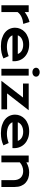

<svg xmlns="http://www.w3.org/2000/svg" viewBox="1578 -2426 858 4053"><g transform="rotate(90 2006.5 -399.0)"><path d="M90.3 -576.2H234.9V-493.2Q282.7 -528.8 335.9 -554.7Q389.2 -580.6 441.9 -594.2L484.4 -461.9Q400.9 -453.6 337.6 -424.6Q274.4 -395.5 234.9 -342.8V0H90.3Z M564.5 -290Q564.5 -348.6 588.4 -402.1Q612.3 -455.6 657.2 -496.6Q702.1 -537.6 767.3 -562Q832.5 -586.4 915.5 -586.4Q998 -586.4 1064.2 -561.8Q1130.4 -537.1 1176.5 -494.1Q1222.7 -451.2 1247.3 -393.1Q1272 -335 1272 -268.6Q1272 -260.3 1271.7 -250.7Q1271.5 -241.2 1270.5 -233.4H725.6Q734.9 -207.5 755.6 -186Q776.4 -164.6 807.6 -148.9Q838.9 -133.3 879.9 -124.8Q920.9 -116.2 970.7 -116.2Q1020.5 -116.2 1069.8 -126.7Q1119.1 -137.2 1164.1 -153.3L1212.9 -43Q1184.6 -29.8 1155.5 -19.8Q1126.5 -9.8 1095 -3.2Q1063.5 3.4 1029.1 6.8Q994.6 10.3 956.5 10.3Q859.4 10.3 786.1 -13.2Q712.9 -36.6 663.6 -77.1Q614.3 -117.7 589.4 -172.4Q564.5 -227.1 564.5 -290ZM1118.7 -346.2Q1110.8 -370.1 1094.5 -390.9Q1078.1 -411.6 1053.7 -427Q1029.3 -442.4 997.1 -451.2Q964.8 -460 926.3 -460Q885.3 -460 851.6 -450.7Q817.9 -441.4 792.5 -425.8Q767.1 -410.2 750.2 -389.6Q733.4 -369.1 725.6 -346.2Z M1503.4 -654.8Q1481.9 -654.8 1464.6 -660.9Q1447.3 -667 1435.1 -677.5Q1422.9 -688 1416.3 -701.9Q1409.7 -715.8 1409.7 -731.4Q1409.7 -747.6 1416.3 -761.5Q1422.9 -775.4 1435.1 -785.6Q1447.3 -795.9 1464.6 -802Q1481.9 -808.1 1503.4 -808.1Q1525.4 -808.1 1542.7 -802Q1560.1 -795.9 1572.3 -785.6Q1584.5 -775.4 1591.1 -761.5Q1597.7 -747.6 1597.7 -731.4Q1597.7 -715.8 1591.1 -701.9Q1584.5 -688 1572.3 -677.5Q1560.1 -667 1542.7 -660.9Q1525.4 -654.8 1503.4 -654.8ZM1431.2 -576.2H1575.7V0H1431.2Z M2038.6 -456.1H1743.2V-576.2H2306.6L1951.2 -120.1H2287.1V0H1685.5Z M2399.4 -290Q2399.4 -348.6 2423.3 -402.1Q2447.3 -455.6 2492.2 -496.6Q2537.1 -537.6 2602.3 -562Q2667.5 -586.4 2750.5 -586.4Q2833 -586.4 2899.2 -561.8Q2965.3 -537.1 3011.5 -494.1Q3057.6 -451.2 3082.3 -393.1Q3106.9 -335 3106.9 -268.6Q3106.9 -260.3 3106.7 -250.7Q3106.4 -241.2 3105.5 -233.4H2560.5Q2569.8 -207.5 2590.6 -186Q2611.3 -164.6 2642.6 -148.9Q2673.8 -133.3 2714.8 -124.8Q2755.9 -116.2 2805.7 -116.2Q2855.5 -116.2 2904.8 -126.7Q2954.1 -137.2 2999 -153.3L3047.9 -43Q3019.5 -29.8 2990.5 -19.8Q2961.4 -9.8 2929.9 -3.2Q2898.4 3.4 2864 6.8Q2829.6 10.3 2791.5 10.3Q2694.3 10.3 2621.1 -13.2Q2547.9 -36.6 2498.5 -77.1Q2449.2 -117.7 2424.3 -172.4Q2399.4 -227.1 2399.4 -290ZM2953.6 -346.2Q2945.8 -370.1 2929.4 -390.9Q2913.1 -411.6 2888.7 -427Q2864.3 -442.4 2832 -451.2Q2799.8 -460 2761.2 -460Q2720.2 -460 2686.5 -450.7Q2652.8 -441.4 2627.4 -425.8Q2602.1 -410.2 2585.2 -389.6Q2568.4 -369.1 2560.5 -346.2Z M3262.2 -576.2H3406.7V-527.3Q3464.4 -560.1 3516.8 -573.2Q3569.3 -586.4 3619.6 -586.4Q3685.5 -586.4 3741.7 -567.1Q3797.9 -547.9 3838.9 -509.8Q3879.9 -471.7 3903.1 -414.8Q3926.3 -357.9 3926.3 -283.2V0H3782.2V-259.8Q3782.2 -307.1 3768.8 -344.5Q3755.4 -381.8 3730.2 -407.5Q3705.1 -433.1 3669.2 -446.5Q3633.3 -460 3588.9 -460Q3565.4 -460 3540.8 -455.1Q3516.1 -450.2 3492.4 -441.2Q3468.8 -432.1 3446.8 -418.7Q3424.8 -405.3 3406.7 -388.2V0H3262.2Z"/></g></svg>

Font: Krona One
Style: Regular
Weight: 400
Version: Version 1.003